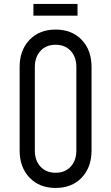

<svg xmlns="http://www.w3.org/2000/svg" viewBox="-20 -912 549 948"><path d="M254.5 16Q174.5 16 125.8 -35Q77 -86 77 -169V-581Q77 -664.5 125.8 -715.2Q174.5 -766 254.5 -766Q335 -766 383.5 -715.2Q432 -664.5 432 -581V-169Q432 -86 383.5 -35Q335 16 254.5 16ZM254.5 -59Q301 -59 329 -89.2Q357 -119.5 357 -169V-581Q357 -630.5 329 -660.8Q301 -691 254.5 -691Q208 -691 180 -660.8Q152 -630.5 152 -581V-169Q152 -119.5 180 -89.2Q208 -59 254.5 -59ZM145 -892.5H362.8V-834.8H145Z"/></svg>

Font: Mohave Light
Style: Regular
Weight: 300
Designer: Gumpita Rahayu
Foundry: Tokotype
Version: Version 2.003